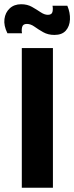

<svg xmlns="http://www.w3.org/2000/svg" viewBox="-30 -887 350 907"><path d="M73 0V-660H220V0ZM227 -722Q197 -722 174 -735Q151 -748 133 -761Q115 -774 97 -774Q78 -774 74.5 -759Q71 -744 74 -730H5Q-13 -766 -9 -797Q-5 -828 16 -847.5Q37 -867 70 -867Q99 -867 121 -854.5Q143 -842 161.5 -829.5Q180 -817 196 -817Q215 -817 218 -831.5Q221 -846 218 -860H288Q302 -827 300.5 -795Q299 -763 281 -742.5Q263 -722 227 -722Z"/></svg>

Font: Bricolage Grotesque
Style: Bold
Weight: 700
Designer: Mathieu Triay
Foundry: Atelier Triay
Version: Version 1.001;gftools[0.9.33.dev8+g029e19f]